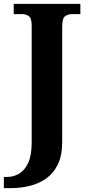

<svg xmlns="http://www.w3.org/2000/svg" viewBox="-41 -734 458 994"><path d="M-21 240V182H-3Q29 182 58 165Q87 148 105 109Q123 70 123 3V-600Q123 -640 108 -650.5Q93 -661 72 -661H30V-714H375V-661H333Q311 -661 296 -650Q281 -639 281 -596V2Q281 70 259 116Q237 162 199.5 189Q162 216 114 228Q66 240 15 240Z"/></svg>

Font: Noto Serif Yezidi
Style: Bold
Weight: 700
Designer: Dalton Maag Ltd
Foundry: Dalton Maag Ltd
Version: Version 1.001; ttfautohint (v1.8.4.7-5d5b)